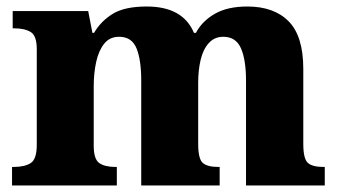

<svg xmlns="http://www.w3.org/2000/svg" viewBox="-20 -570 1043 590"><path d="M17 0V-57H22Q56 -57 74.5 -69Q93 -81 93 -125V-419Q93 -460 74.5 -471.5Q56 -483 23 -483H19V-536H251L264 -469H269Q290 -505 326.5 -527.5Q363 -550 431 -550Q542 -550 576 -469H582Q601 -505 640 -527.5Q679 -550 740 -550Q822 -550 867 -504.5Q912 -459 912 -358V-128Q912 -82 926 -69.5Q940 -57 974 -57H978V0H736V-322Q736 -386 720.5 -421.5Q705 -457 666 -457Q639 -457 621.5 -437.5Q604 -418 596.5 -386Q589 -354 589 -316V-128Q589 -82 603 -69.5Q617 -57 651 -57H655V0H414V-322Q414 -386 399.5 -421.5Q385 -457 346 -457Q317 -457 300 -435.5Q283 -414 275.5 -379.5Q268 -345 268 -305V-122Q268 -81 285 -69Q302 -57 335 -57H339V0Z"/></svg>

Font: Noto Serif ExtraBold
Style: Regular
Weight: 800
Designer: Monotype Design Team
Foundry: Monotype Imaging Inc.
Version: Version 2.014